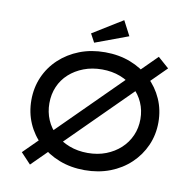

<svg xmlns="http://www.w3.org/2000/svg" viewBox="-99 -1020 1169 1155"><g transform="rotate(10 486.0 -443.0)"><path d="M159 34 98 -31 810 -739 877 -680ZM488 10Q403 10 332.5 -17.5Q262 -45 209.5 -94Q157 -143 128.5 -208.5Q100 -274 100 -350Q100 -426 128.5 -491.5Q157 -557 209.5 -606Q262 -655 332.5 -682.5Q403 -710 488 -710Q572 -710 642.5 -683Q713 -656 765.5 -606.5Q818 -557 847 -491.5Q876 -426 876 -350Q876 -274 847 -208.5Q818 -143 765.5 -93.5Q713 -44 642.5 -17Q572 10 488 10ZM488 -95Q549 -95 599.5 -114.5Q650 -134 687.5 -168.5Q725 -203 745.5 -249.5Q766 -296 766 -350Q766 -404 745.5 -450.5Q725 -497 687.5 -531.5Q650 -566 599.5 -585.5Q549 -605 488 -605Q427 -605 376 -585.5Q325 -566 287.5 -532Q250 -498 230 -451.5Q210 -405 210 -350Q210 -296 230 -249Q250 -202 287.5 -168Q325 -134 376 -114.5Q427 -95 488 -95ZM412 -755 384 -807 567 -920 614 -830Z"/></g></svg>

Font: Lexend Giga
Style: Regular
Weight: 400
Designer: Bonnie Shaver-Troup, Thomas Jockin
Foundry: Lexend
Version: Version 1.007